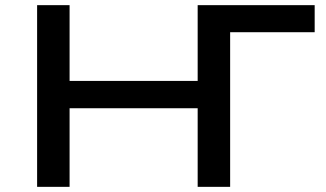

<svg xmlns="http://www.w3.org/2000/svg" viewBox="-20 -725 1266 745"><path d="M124 0V-705H250V-411H747V-705H1201V-600H873V0H747V-305H250V0Z"/></svg>

Font: Nunito Sans 7pt Expanded SemiBold
Style: Regular
Weight: 600
Width: 7
Designer: Vernon Adams
Foundry: Vernon Adams
Version: Version 3.101;gftools[0.9.27]